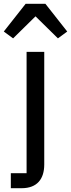

<svg xmlns="http://www.w3.org/2000/svg" viewBox="-58 -791 374 1011"><path d="M77 -771 -38 -625 11 -589 129 -705 247 -589 296 -625 181 -771ZM-1 200H56C138 200 175 151 175 75V-518H82V121H-1Z"/></svg>

Font: IBM Plex Thai Looped Text
Style: Regular
Weight: 450
Designer: Mike Abbink, Paul van der Laan, Pieter van Rosmalen, Ben Mitchell, Mark Frömberg
Foundry: Bold Monday
Version: Version 1.0